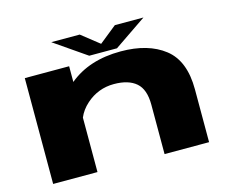

<svg xmlns="http://www.w3.org/2000/svg" viewBox="-102 -881 1240 1027"><g transform="rotate(-15 518.0 -367.5)"><path d="M72 0V-586H317.5V-499Q428.5 -591.5 604 -591.5Q755.5 -591.5 845.5 -521.2Q935.5 -451 935.5 -292.5V0H689V-274Q689 -358.5 646.5 -395.2Q604 -432 523.5 -432Q436 -432 370 -373.5Q334 -341.5 317.5 -301.5V0ZM436 -612.5 258.5 -735H416L514 -657.5L610.5 -735H769L589.5 -612.5Z"/></g></svg>

Font: Anybody UltraExpanded ExtraBold
Style: Regular
Weight: 800
Width: 9
Designer: Tyler Finck
Foundry: Etcetera Type Company
Version: Version 1.010; ttfautohint (v1.8.3) -l 8 -r 50 -G 200 -x 14 